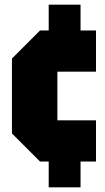

<svg xmlns="http://www.w3.org/2000/svg" viewBox="-20 -760 450 820"><path d="M31 -190V-510L151 -630H188V-740H324V-630H390V-454H225V-246H390V-70H324V40H188V-70H151Z"/></svg>

Font: Tektur Condensed ExtraBold
Style: Regular
Weight: 800
Width: 3
Designer: Adam Jagosz
Foundry: Adam Jagosz
Version: Version 1.005;gftools[0.9.30]